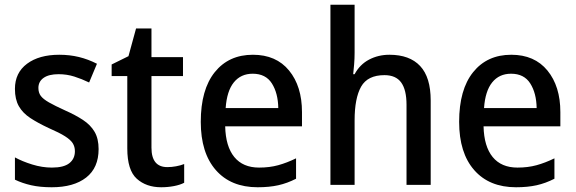

<svg xmlns="http://www.w3.org/2000/svg" viewBox="-20 -780 2428 810"><path d="M396 -151Q396 -72 343.5 -31Q291 10 198 10Q149 10 111.5 1.5Q74 -7 43 -22V-116Q74 -99 116 -86Q158 -73 199 -73Q249 -73 272.5 -91.5Q296 -110 296 -142Q296 -161 287 -175.5Q278 -190 254.5 -205Q231 -220 185 -240Q140 -261 108 -282Q76 -303 59.5 -332Q43 -361 43 -405Q43 -473 94 -511Q145 -549 230 -549Q274 -549 313 -539.5Q352 -530 389 -511L356 -432Q325 -447 293.5 -457Q262 -467 227 -467Q186 -467 164 -451.5Q142 -436 142 -409Q142 -389 152 -375.5Q162 -362 186.5 -348Q211 -334 255 -314Q298 -295 330 -274Q362 -253 379 -224Q396 -195 396 -151Z M686 -75Q704 -75 723 -78.5Q742 -82 757 -88V-9Q740 0 714 5Q688 10 660 10Q597 10 557 -26Q517 -62 517 -154V-459H451V-508L522 -543L554 -660H619V-539H752V-459H619V-157Q619 -75 686 -75Z M1047 -549Q1145 -549 1199.5 -482.5Q1254 -416 1254 -307V-247H930Q932 -162 968.5 -117.5Q1005 -73 1073 -73Q1117 -73 1153.5 -83Q1190 -93 1229 -112V-26Q1192 -7 1154 1.5Q1116 10 1067 10Q954 10 890.5 -62.5Q827 -135 827 -266Q827 -402 886 -475.5Q945 -549 1047 -549ZM1046 -469Q996 -469 966.5 -432.5Q937 -396 932 -324H1154Q1153 -387 1127 -428Q1101 -469 1046 -469Z M1476 -557Q1476 -533 1474 -508.5Q1472 -484 1470 -467H1476Q1498 -508 1537 -528.5Q1576 -549 1623 -549Q1708 -549 1752.5 -501.5Q1797 -454 1797 -356V0H1695V-338Q1695 -401 1672.5 -432Q1650 -463 1602 -463Q1531 -463 1503.5 -414.5Q1476 -366 1476 -272V0H1374V-760H1476Z M2137 -549Q2235 -549 2289.5 -482.5Q2344 -416 2344 -307V-247H2020Q2022 -162 2058.5 -117.5Q2095 -73 2163 -73Q2207 -73 2243.5 -83Q2280 -93 2319 -112V-26Q2282 -7 2244 1.5Q2206 10 2157 10Q2044 10 1980.5 -62.5Q1917 -135 1917 -266Q1917 -402 1976 -475.5Q2035 -549 2137 -549ZM2136 -469Q2086 -469 2056.5 -432.5Q2027 -396 2022 -324H2244Q2243 -387 2217 -428Q2191 -469 2136 -469Z"/></svg>

Font: Noto Sans Malayalam SemiCondensed Medium
Style: Regular
Weight: 500
Width: 4
Designer: Jelle Bosma - Monotype Design Team
Foundry: Monotype Imaging Inc.
Version: Version 2.104; ttfautohint (v1.8.4.7-5d5b)